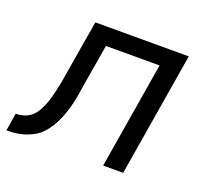

<svg xmlns="http://www.w3.org/2000/svg" viewBox="-129 -638 825 757"><g transform="rotate(20 283.0 -260.0)"><path d="M-34 0 -22 -74Q-6 -74 10 -78.5Q26 -83 39.5 -93.5Q53 -104 62 -119Q71 -134 77.5 -149.5Q84 -165 88.5 -180.5Q93 -196 96.5 -212Q100 -228 103.5 -244Q107 -260 109 -276L150 -520H542L456 0H372L446 -447H221L191 -268Q188 -249 185 -230Q182 -211 177.5 -192.5Q173 -174 167 -155Q161 -136 153 -118Q145 -100 134.5 -83Q124 -66 110 -51Q96 -36 78 -26Q60 -16 41 -10Q22 -4 3.5 -2Q-15 0 -34 0Z"/></g></svg>

Font: Iosevka Aile Oblique
Style: Regular
Weight: 400
Italic angle: -9°
Designer: Belleve Invis
Foundry: Belleve Invis
Version: Version 31.1.0; ttfautohint (v1.8.4)